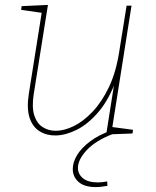

<svg xmlns="http://www.w3.org/2000/svg" viewBox="-20 -545 634 781"><path d="M208 6Q171 7 142 -10.5Q113 -28 100.5 -65.5Q88 -103 97 -162L151 -502L156 -492L66 -505L68 -520L175 -525L117 -161Q109 -108 119.5 -75.5Q130 -43 153.5 -28Q177 -13 207 -13Q241 -13 280 -32Q319 -51 356.5 -90.5Q394 -130 423 -190.5Q452 -251 465 -335L495 -522H515L436 -22L431 -29L521 -17L519 -2L412 2L447 -220L453 -221Q423 -139 380.5 -89.5Q338 -40 293 -17.5Q248 5 208 6ZM370 216Q323 216 299.5 195Q276 174 276 143Q276 115 293.5 86Q311 57 346 30.5Q381 4 432 -14L439 0Q369 27 333 65.5Q297 104 297 138Q297 163 317.5 180Q338 197 378 197Q386 197 396 196Q406 195 416 193L417 211Q404 213 392.5 214.5Q381 216 370 216Z"/></svg>

Font: Bitter Thin
Style: Italic
Weight: 100
Italic angle: -9°
Designer: Sol Matas, and Bitter project Authors
Foundry: Sol Matas
Version: Version 2.002